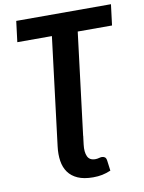

<svg xmlns="http://www.w3.org/2000/svg" viewBox="-99 -793 794 1058"><g transform="rotate(-10 298.5 -264.0)"><path d="M318 -18 314.5 11Q309.5 52 320.8 76.5Q332 101 364 101Q375.5 101 384.8 98.2Q394 95.5 401.5 95.5Q409.5 95.5 417.2 100.2Q425 105 427 120.5L434.5 177.5Q409.5 188 386.2 192.8Q363 197.5 335.5 197.5Q284 197.5 250 182.5Q216 167.5 196.8 140.8Q177.5 114 171.8 77Q166 40 171.5 -4L174 -24.5L246 -608.5H52.5L67 -725H597L582.5 -608.5H390.5L320 -37H320.5Z"/></g></svg>

Font: Lato Heavy
Style: Italic
Weight: 800
Italic angle: -7°
Designer: Lukasz Dziedzic
Foundry: tyPoland Lukasz Dziedzic
Version: Version 2.007; 2014-02-27